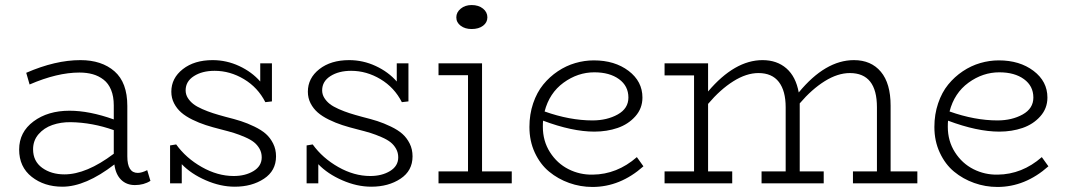

<svg xmlns="http://www.w3.org/2000/svg" viewBox="-20 -720 4188 754"><path d="M558.1 -51.8 570.8 -9.8Q544.9 6.8 509.8 6.8Q476.6 6.8 455.3 -14.4Q434.1 -35.6 429.2 -74.2Q315.9 13.2 225.1 13.2Q153.8 13.2 104.5 -25.6Q55.2 -64.5 55.2 -132.8Q55.2 -201.2 111.6 -243.2Q168 -285.2 252.9 -285.2Q331.1 -285.2 426.8 -251V-306.2Q426.8 -341.3 416.3 -366.9Q405.8 -392.6 386.7 -407.2Q367.7 -421.9 344.2 -428.5Q320.8 -435.1 292 -435.1Q204.6 -435.1 96.2 -388.2L83 -434.1Q197.3 -483.9 295.9 -483.9Q379.4 -483.9 429.7 -439.9Q480 -396 480 -304.2V-106Q480 -41 521 -41Q536.6 -41 558.1 -51.8ZM109.9 -133.8Q109.9 -86.9 145.5 -61Q181.2 -35.2 232.9 -35.2Q319.3 -35.2 426.8 -116.2V-209Q342.8 -238.8 257.8 -240.2Q218.8 -240.7 185.8 -229.2Q152.8 -217.8 131.3 -192.9Q109.9 -168 109.9 -133.8Z M865.7 -261.2Q900.9 -252.4 926 -244.4Q951.2 -236.3 979 -222.9Q1006.8 -209.5 1024.2 -194.1Q1041.5 -178.7 1052.7 -156.2Q1064 -133.8 1064 -106Q1064 -49.3 1016.6 -18.1Q969.2 13.2 901.9 13.2Q845.7 13.2 788.1 -12Q730.5 -37.1 693.8 -75.2V0H647.9V-148.9L671.9 -152.8Q710.4 -99.1 772.5 -64Q834.5 -28.8 897.9 -28.8Q943.4 -28.8 975.6 -48.3Q1007.8 -67.9 1007.8 -102.1Q1007.8 -120.6 999.3 -135.7Q990.7 -150.9 977.5 -161.4Q964.4 -171.9 941.9 -181.6Q919.4 -191.4 898.9 -197.8Q878.4 -204.1 847.7 -211.9Q814.5 -220.2 788.1 -228.8Q761.7 -237.3 735.4 -250.2Q709 -263.2 691.7 -278.3Q674.3 -293.5 663.6 -314.2Q652.8 -335 652.8 -359.9Q652.8 -413.1 698 -448.5Q743.2 -483.9 814.9 -483.9Q869.6 -483.9 919.4 -460.7Q969.2 -437.5 1002 -399.9V-471.2H1047.9V-321.8L1022 -318.8Q992.7 -376.5 938 -409.2Q883.3 -441.9 822.8 -441.9Q773.9 -441.9 741.5 -421.1Q709 -400.4 709 -365.2Q709 -349.1 717.5 -335.4Q726.1 -321.8 739.3 -311.5Q752.4 -301.3 774.2 -291.7Q795.9 -282.2 816.4 -275.6Q836.9 -269 865.7 -261.2Z M1401.9 -261.2Q1437 -252.4 1462.2 -244.4Q1487.3 -236.3 1515.1 -222.9Q1543 -209.5 1560.3 -194.1Q1577.6 -178.7 1588.9 -156.2Q1600.1 -133.8 1600.1 -106Q1600.1 -49.3 1552.7 -18.1Q1505.4 13.2 1438 13.2Q1381.8 13.2 1324.2 -12Q1266.6 -37.1 1230 -75.2V0H1184.1V-148.9L1208 -152.8Q1246.6 -99.1 1308.6 -64Q1370.6 -28.8 1434.1 -28.8Q1479.5 -28.8 1511.7 -48.3Q1543.9 -67.9 1543.9 -102.1Q1543.9 -120.6 1535.4 -135.7Q1526.9 -150.9 1513.7 -161.4Q1500.5 -171.9 1478 -181.6Q1455.6 -191.4 1435.1 -197.8Q1414.6 -204.1 1383.8 -211.9Q1350.6 -220.2 1324.2 -228.8Q1297.9 -237.3 1271.5 -250.2Q1245.1 -263.2 1227.8 -278.3Q1210.4 -293.5 1199.7 -314.2Q1189 -335 1189 -359.9Q1189 -413.1 1234.1 -448.5Q1279.3 -483.9 1351.1 -483.9Q1405.8 -483.9 1455.6 -460.7Q1505.4 -437.5 1538.1 -399.9V-471.2H1584V-321.8L1558.1 -318.8Q1528.8 -376.5 1474.1 -409.2Q1419.4 -441.9 1358.9 -441.9Q1310.1 -441.9 1277.6 -421.1Q1245.1 -400.4 1245.1 -365.2Q1245.1 -349.1 1253.7 -335.4Q1262.2 -321.8 1275.4 -311.5Q1288.6 -301.3 1310.3 -291.7Q1332 -282.2 1352.5 -275.6Q1373 -269 1401.9 -261.2Z M1832 -606Q1806.2 -606 1789.1 -618.9Q1772 -631.8 1772 -651.9Q1772 -671.9 1789.3 -686Q1806.6 -700.2 1832 -700.2Q1859.4 -700.2 1876.7 -686.3Q1894 -672.4 1894 -651.9Q1894 -631.8 1877 -618.9Q1859.9 -606 1832 -606ZM1873 -46.9H1989.7V0H1702.1V-46.9H1817.9V-424.8H1702.1V-471.2H1873Z M2481 -103 2506.8 -66.9Q2415.5 14.2 2306.6 14.2Q2259.3 14.2 2215.3 -1.5Q2171.4 -17.1 2136.5 -45.9Q2101.6 -74.7 2080.3 -120.4Q2059.1 -166 2059.1 -221.2Q2059.1 -271 2073.7 -314.2Q2088.4 -357.4 2113.3 -387.9Q2138.2 -418.5 2170.7 -440.2Q2203.1 -461.9 2239.3 -472.4Q2275.4 -482.9 2312 -482.9Q2394 -482.9 2448.5 -441.7Q2502.9 -400.4 2502.9 -336.9Q2502.9 -294.4 2475.1 -263.2Q2447.3 -231.9 2405.3 -217.5Q2363.3 -203.1 2314 -203.1Q2227.1 -203.1 2112.8 -246.1Q2111.8 -238.3 2111.8 -222.2Q2111.8 -166 2139.9 -122.1Q2168 -78.1 2212.4 -55.7Q2256.8 -33.2 2307.6 -34.2Q2403.3 -35.2 2481 -103ZM2314 -436Q2249 -436 2193.1 -395.3Q2137.2 -354.5 2118.7 -282.2Q2217.8 -247.1 2306.6 -247.1Q2363.8 -247.1 2405.8 -270.5Q2447.8 -293.9 2447.8 -336.9Q2447.8 -382.3 2410.9 -409.2Q2374 -436 2314 -436Z M3477.5 -46.9H3582.5V0H3329.6V-46.9H3423.8V-298.8Q3423.8 -433.1 3317.4 -433.1Q3270 -433.1 3219 -401.4Q3168 -369.6 3120.6 -314V-305.2V-46.9H3214.8V0H2970.7V-46.9H3065.4V-298.8Q3065.4 -363.3 3038.6 -398.2Q3011.7 -433.1 2958.5 -433.1Q2911.1 -433.1 2859.9 -400.9Q2808.6 -368.7 2760.7 -312V-46.9H2855.5V0H2589.8V-46.9H2705.6V-423.8H2589.8V-471.2H2760.7V-360.8Q2865.2 -483.9 2974.6 -483.9Q3031.2 -483.9 3068.4 -451.4Q3105.5 -418.9 3116.7 -356.9Q3221.2 -483.9 3333.5 -483.9Q3400.9 -483.9 3439.2 -438.2Q3477.5 -392.6 3477.5 -305.2Z M4071.3 -103 4097.2 -66.9Q4005.9 14.2 3897 14.2Q3849.6 14.2 3805.7 -1.5Q3761.7 -17.1 3726.8 -45.9Q3691.9 -74.7 3670.7 -120.4Q3649.4 -166 3649.4 -221.2Q3649.4 -271 3664.1 -314.2Q3678.7 -357.4 3703.6 -387.9Q3728.5 -418.5 3761 -440.2Q3793.5 -461.9 3829.6 -472.4Q3865.7 -482.9 3902.3 -482.9Q3984.4 -482.9 4038.8 -441.7Q4093.3 -400.4 4093.3 -336.9Q4093.3 -294.4 4065.4 -263.2Q4037.6 -231.9 3995.6 -217.5Q3953.6 -203.1 3904.3 -203.1Q3817.4 -203.1 3703.1 -246.1Q3702.1 -238.3 3702.1 -222.2Q3702.1 -166 3730.2 -122.1Q3758.3 -78.1 3802.7 -55.7Q3847.2 -33.2 3897.9 -34.2Q3993.7 -35.2 4071.3 -103ZM3904.3 -436Q3839.4 -436 3783.4 -395.3Q3727.5 -354.5 3709 -282.2Q3808.1 -247.1 3897 -247.1Q3954.1 -247.1 3996.1 -270.5Q4038.1 -293.9 4038.1 -336.9Q4038.1 -382.3 4001.2 -409.2Q3964.4 -436 3904.3 -436Z"/></svg>

Font: BioRhyme Light
Style: Regular
Weight: 300
Designer: Aoife Mooney
Foundry: Aoife Mooney Type
Version: Version 1.500;PS 001.500;hotconv 1.0.88;makeotf.lib2.5.64775